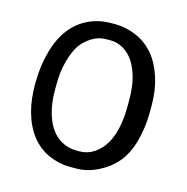

<svg xmlns="http://www.w3.org/2000/svg" viewBox="-104 -793 879 902"><g transform="rotate(15 335.5 -342.5)"><path d="M153.3 -350.6V-318.4Q153.3 -262.7 166 -215.8Q190.4 -127 248.5 -93.8Q282.7 -73.7 322.8 -73.7H337.9Q377 -73.7 408.2 -94.2Q502 -155.3 502.4 -337.9V-370.1Q502.4 -478.5 459.5 -547.4Q440.4 -578.1 409.9 -596.7Q379.4 -615.2 346.7 -615.2H324.2Q286.1 -615.2 252.9 -593.8Q219.7 -572.3 200.7 -543.5Q181.6 -514.6 167.5 -463.6Q153.3 -412.6 153.3 -350.6ZM610.8 -372.1V-338.9Q610.8 -263.2 592.3 -195.6Q573.7 -127.9 538.6 -86.2Q503.4 -44.4 450.9 -18.1Q398.4 8.3 343.8 8.3H311Q259.3 7.8 209.5 -14.6Q107.9 -61 71.3 -193.8Q55.7 -250.5 55.7 -329.1L56.2 -339.8Q56.6 -411.6 75.2 -481.4Q113.3 -622.6 220.7 -671.9Q270 -694.3 327.1 -694.3H348.6Q399.4 -694.3 451.7 -671.9Q551.3 -628.4 590.8 -505.9Q610.8 -444.3 610.8 -372.1Z"/></g></svg>

Font: Averia Sans Libre
Style: Regular
Weight: 400
Version: Version 1.002